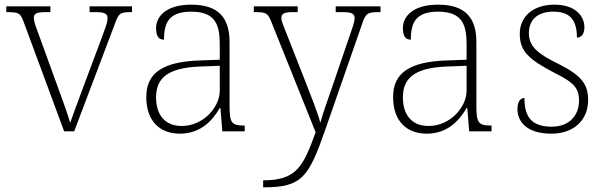

<svg xmlns="http://www.w3.org/2000/svg" viewBox="-20 -563 2592 823"><path d="M84 -462 255 0H298L471 -457C489 -507 494 -511 542 -511H546V-536H364V-511H390C432 -511 441 -503 441 -484C441 -464 427 -431 406 -374L343 -206C311 -121 290 -62 281 -37C270 -73 244 -147 223 -203L149 -407C139 -434 125 -469 125 -485C125 -503 133 -511 174 -511H196V-536H7V-511C62 -511 68 -508 84 -462Z M751 10C846 10 895 -54 922 -100H925L933 0H1029V-25H1023C971 -25 964 -40 964 -111V-383C964 -485 918 -543 800 -543C689 -543 649 -490 649 -443C649 -408 660 -393 683 -393C683 -467 705 -513 800 -513C906 -513 922 -454 922 -371V-307L839 -304C680 -299 607 -252 607 -147C607 -39 670 10 751 10ZM759 -23C681 -23 649 -78 649 -145C649 -225 694 -273 841 -278L922 -281V-174C922 -104 852 -23 759 -23Z M1108 210V240H1111C1277 240 1304 194 1376 -12L1531 -457C1548 -508 1555 -511 1608 -511H1611V-536H1419V-511H1450C1491 -511 1500 -503 1500 -484C1500 -472 1492 -447 1482 -419L1400 -179C1380 -122 1365 -79 1353 -37C1342 -80 1311 -157 1288 -216L1213 -407C1194 -455 1186 -472 1186 -485C1186 -503 1195 -511 1235 -511H1256V-536H1068V-511H1071C1123 -511 1128 -508 1146 -462L1333 4C1280 149 1253 210 1108 210Z M1809 10C1904 10 1953 -54 1980 -100H1983L1991 0H2087V-25H2081C2029 -25 2022 -40 2022 -111V-383C2022 -485 1976 -543 1858 -543C1747 -543 1707 -490 1707 -443C1707 -408 1718 -393 1741 -393C1741 -467 1763 -513 1858 -513C1964 -513 1980 -454 1980 -371V-307L1897 -304C1738 -299 1665 -252 1665 -147C1665 -39 1728 10 1809 10ZM1817 -23C1739 -23 1707 -78 1707 -145C1707 -225 1752 -273 1899 -278L1980 -281V-174C1980 -104 1910 -23 1817 -23Z M2344 10C2437 10 2501 -46 2501 -134C2501 -199 2476 -238 2374 -289C2291 -330 2247 -360 2247 -421C2247 -474 2280 -513 2352 -513C2417 -513 2453 -484 2453 -402C2474 -402 2485 -419 2485 -447C2485 -492 2448 -543 2357 -543C2266 -543 2208 -493 2208 -418C2208 -342 2247 -308 2360 -249C2446 -207 2462 -180 2462 -131C2462 -70 2422 -20 2345 -20C2253 -20 2228 -68 2228 -143C2212 -143 2198 -129 2198 -95C2198 -45 2234 10 2344 10Z"/></svg>

Font: Noto Serif Devanagari ExtraLight
Style: Regular
Weight: 200
Designer: Universal Thirst, Indian Type Foundry and the Monotype Design Team
Foundry: Monotype Imaging Inc.
Version: Version 2.004